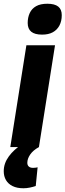

<svg xmlns="http://www.w3.org/2000/svg" viewBox="-50 -786 350 1026"><path d="M5 0 91 -544H244L158 0ZM203 -766Q242 -766 261 -751Q280 -736 280 -705Q280 -673 267.5 -649.5Q255 -626 232 -613.5Q209 -601 175 -601Q136 -601 117 -616.5Q98 -632 98 -663Q98 -693 109 -716.5Q120 -740 143 -753Q166 -766 203 -766ZM69 -16 158 0Q127 17 111.5 39.5Q96 62 96 84Q96 97 104 104Q112 111 127 111Q135 111 141 110Q147 109 151 108L141 208Q126 213 109 216.5Q92 220 75 220Q41 220 17.5 208.5Q-6 197 -18 176.5Q-30 156 -30 129Q-30 87 -3 50Q24 13 69 -16Z"/></svg>

Font: Georama ExtraCondensed Thin
Style: Bold Italic
Weight: 700
Italic angle: -9°
Version: Version 1.001